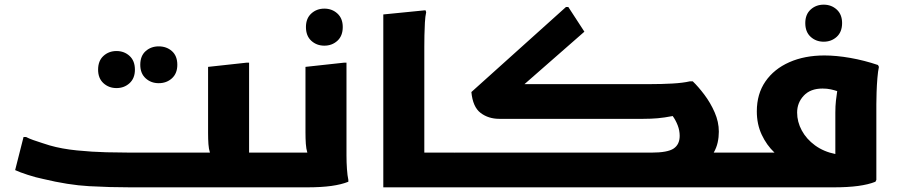

<svg xmlns="http://www.w3.org/2000/svg" viewBox="-20 -804 3861 824"><path d="M81 -216H92Q103 -210 122.5 -203Q142 -196 161.5 -190Q181 -184 193 -180Q245 -165 310 -158.5Q375 -152 436.5 -150.5Q498 -149 541 -149H881Q876 -164 874.5 -185.5Q873 -207 873 -233V-517L1038 -535H1049V-186Q1049 -178 1049 -168.5Q1049 -159 1049 -149H1185V-20L1165 0H541Q451 0 362 -5Q273 -10 165 -36Q135 -42 99.5 -53.5Q64 -65 45 -74ZM661 -447Q628 -447 605 -468Q582 -489 582 -526Q582 -564 605 -584.5Q628 -605 661 -605Q695 -605 718 -584.5Q741 -564 741 -526Q741 -489 718 -468Q695 -447 661 -447ZM480 -426Q447 -426 424 -447Q401 -468 401 -505Q401 -543 424 -564Q447 -585 480 -585Q513 -585 536 -564Q559 -543 559 -505Q559 -468 536 -447Q513 -426 480 -426Z M1165 0V-129L1185 -149H1299Q1294 -165 1292.5 -187Q1291 -209 1291 -236V-517L1456 -535H1467V-186Q1467 -166 1467 -136.5Q1467 -107 1469 -78.5Q1471 -50 1475 -32V-24Q1445 -12 1402 -6Q1359 0 1296 0ZM1372 -608Q1339 -608 1316 -629Q1293 -650 1293 -688Q1293 -725 1316 -746Q1339 -767 1372 -767Q1405 -767 1428 -746Q1451 -725 1451 -688Q1451 -650 1428 -629Q1405 -608 1372 -608Z M1625 -742 1806 -760 1809 -752Q1805 -734 1803.5 -707Q1802 -680 1801.5 -652Q1801 -624 1801 -604V-149H1931V-20L1911 0H1625Z M1911 0 1912 -129 1932 -149H2775Q2845 -149 2871 -166.5Q2897 -184 2897 -221Q2897 -244 2888.5 -266Q2880 -288 2867 -306Q2831 -299 2802.5 -296.5Q2774 -294 2741 -294H2123Q2076 -294 2042.5 -319.5Q2009 -345 2003 -409L2409 -774H2419L2488 -668L2231 -443H2772Q2820 -443 2865.5 -445.5Q2911 -448 2941 -455H2953Q2977 -432 3003 -397.5Q3029 -363 3047 -322Q3065 -281 3065 -239Q3065 -215 3060 -192.5Q3055 -170 3043 -149H3173V-20L3153 0Z M3173 -149H3304Q3270 -181 3249 -226Q3228 -271 3228 -326Q3228 -401 3265 -454.5Q3302 -508 3367.5 -537Q3433 -566 3518 -566Q3569 -566 3629 -555.5Q3689 -545 3748 -525L3752 -517Q3748 -499 3745.5 -469Q3743 -439 3742 -408Q3741 -377 3741 -357V-32L3737 -24Q3707 -12 3663 -6Q3619 0 3556 0H3153V-129ZM3401 -321Q3401 -281 3421 -244Q3441 -207 3478 -180Q3515 -153 3565 -143V-321Q3565 -349 3567.5 -371.5Q3570 -394 3573 -413Q3561 -417 3545.5 -420.5Q3530 -424 3510 -424Q3458 -424 3429.5 -393.5Q3401 -363 3401 -321ZM3515 -625Q3482 -625 3459 -646Q3436 -667 3436 -705Q3436 -742 3459 -763Q3482 -784 3515 -784Q3548 -784 3571 -763Q3594 -742 3594 -705Q3594 -667 3571 -646Q3548 -625 3515 -625Z"/></svg>

Font: Kufam
Style: Bold
Weight: 700
Designer: Wael Morcos, Artur Schmal
Foundry: Original Type
Version: Version 1.300; ttfautohint (v1.8.3)